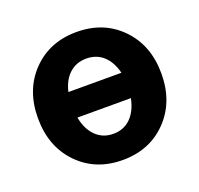

<svg xmlns="http://www.w3.org/2000/svg" viewBox="-99 -634 780 751"><g transform="rotate(-20 291.0 -258.5)"><path d="M475.8 -450.7Q547.9 -376.5 547.9 -258.8Q547.9 -141.1 475.8 -66.7Q403.8 7.8 291 7.8Q178.2 7.8 106.2 -66.7Q34.2 -141.1 34.2 -258.8Q34.2 -376.5 106.2 -450.7Q178.2 -524.9 291 -524.9Q403.8 -524.9 475.8 -450.7ZM291 -101.1Q335 -101.1 363.8 -129.6Q392.6 -158.2 402.8 -209H180.2Q189.9 -158.2 219 -129.6Q248 -101.1 291 -101.1ZM291 -414.1Q249 -414.1 220.5 -387.9Q191.9 -361.8 181.2 -314.9H401.9Q390.1 -362.3 361.8 -388.2Q333.5 -414.1 291 -414.1Z"/></g></svg>

Font: LT Superior
Style: Bold
Weight: 400
Designer: Daniel Lyons
Foundry: LyonsType
Version: Version 1.000